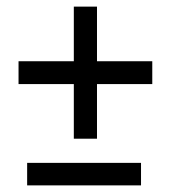

<svg xmlns="http://www.w3.org/2000/svg" viewBox="-20 -560 516 580"><path d="M406 -68V0H62V-68ZM440 -375V-306H273V-141H203V-306H36V-375H203V-540H273V-375Z"/></svg>

Font: Mukta Vaani Medium
Style: Regular
Weight: 500
Designer: Noopur Datye, Girish Dalvi, Yashodeep Gholap, Pallavi Karambelkar
Foundry: Ek Type
Version: Version 2.538;PS 1.000;hotconv 16.6.51;makeotf.lib2.5.65220;